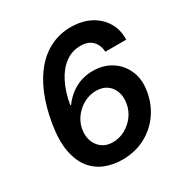

<svg xmlns="http://www.w3.org/2000/svg" viewBox="-172 -873 978 1019"><g transform="rotate(-30 317.5 -363.5)"><path d="M288.1 9.8Q234.9 9.8 186.5 -8.5Q138.2 -26.9 104.2 -68.1Q70.3 -109.4 57.1 -177Q43.9 -244.6 60.1 -343.3Q75.7 -436 106 -509.3Q136.2 -582.5 179.9 -633.3Q223.6 -684.1 279.3 -710.7Q335 -737.3 400.4 -737.3Q469.2 -737.3 519.8 -710.7Q570.3 -684.1 597.9 -637.7Q625.5 -591.3 623 -532.2H495.6Q492.2 -575.7 467 -600.6Q441.9 -625.5 395.5 -625.5Q344.2 -625.5 303 -595.7Q261.7 -565.9 233.4 -510.5Q205.1 -455.1 191.9 -378.9H196.8Q220.2 -410.6 249.3 -432.6Q278.3 -454.6 312.5 -466.1Q346.7 -477.5 384.8 -477.5Q449.7 -477.5 498 -446.8Q546.4 -416 569.8 -362.3Q593.3 -308.6 581.5 -239.7Q569.8 -167.5 529.8 -111.1Q489.7 -54.7 428 -22.5Q366.2 9.8 288.1 9.8ZM291.5 -95.7Q330.1 -95.7 365 -114.5Q399.9 -133.3 424.1 -165.3Q448.2 -197.3 455.1 -237.3Q461.9 -276.4 450.7 -308.3Q439.5 -340.3 413.1 -358.9Q386.7 -377.4 347.7 -377.4Q317.9 -377.4 290.5 -366.5Q263.2 -355.5 240.5 -335.9Q217.8 -316.4 202.9 -291Q188 -265.6 183.1 -236.3Q176.8 -198.2 188.2 -166.3Q199.7 -134.3 226.3 -115Q252.9 -95.7 291.5 -95.7Z"/></g></svg>

Font: Inter 16pt SemiBold
Style: Italic
Weight: 600
Italic angle: -9.3988°
Version: Version 4.001;git-66647c0bb